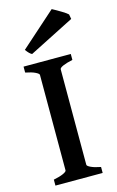

<svg xmlns="http://www.w3.org/2000/svg" viewBox="-130 -908 583 959"><g transform="rotate(-15 161.5 -428.0)"><path d="M31.7 -30.8Q63.5 -37.1 81.8 -45.4Q100.1 -53.7 100.1 -60.5V-554.2Q100.1 -560.5 82.3 -569.3Q64.5 -578.1 31.7 -584.5V-615.2H275.9V-584.5Q243.7 -577.6 225.6 -569.6Q207.5 -561.5 207.5 -554.2V-60.5Q207.5 -54.2 225.3 -45.7Q243.2 -37.1 275.9 -30.8V0H31.7ZM59.6 -694.3 241.7 -856.4Q264.6 -844.2 288.6 -829.6Q312.5 -814.9 318.8 -808.1L323.2 -783.7L89.4 -665Q76.7 -670.4 59.6 -694.3Z"/></g></svg>

Font: David Libre Medium
Style: Regular
Weight: 500
Version: Version 1.000